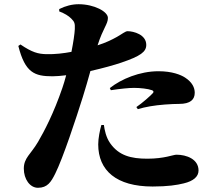

<svg xmlns="http://www.w3.org/2000/svg" viewBox="-20 -844 1040 911"><path d="M704 41C776 41 820 34 852 26C898 15 922 -6 922 -35C922 -89 865 -110 817 -110C802 -110 760 -91 679 -91C601 -91 544 -106 503 -164C483 -192 476 -228 473 -251H461C454 -227 446 -188 446 -159C446 -35 532 41 704 41ZM627 -336 634 -326C670 -337 711 -344 762 -348C788 -350 813 -351 830 -351C884 -351 904 -372 904 -404C904 -428 892 -454 858 -476C838 -489 797 -506 732 -506C643 -506 555 -469 501 -426L506 -416C552 -423 591 -427 616 -427C645 -427 682 -423 701 -416C709 -413 710 -408 706 -403C697 -392 654 -354 627 -336ZM229 -482C247 -482 270 -484 294 -487C288 -465 282 -444 276 -427C235 -307 190 -221 160 -170C126 -112 93 -95 93 -44C93 6 122 47 160 47C205 47 222 20 242 -20C279 -94 341 -282 373 -384C386 -425 398 -468 409 -507C467 -520 524 -536 556 -547C647 -578 674 -598 674 -631C674 -680 614 -696 585 -696C575 -696 558 -682 535 -669C510 -655 481 -641 443 -629C470 -713 492 -729 492 -759C492 -789 427 -824 353 -824C322 -824 291 -816 261 -801V-790C287 -780 305 -769 318 -756C334 -740 336 -733 335 -706C334 -684 328 -643 319 -598C283 -591 240 -586 200 -587C161 -588 133 -595 77 -633L67 -626C99 -499 144 -482 229 -482Z"/></svg>

Font: GenKiMin2 TW H
Style: Regular
Weight: 900
Version: Version 2.100;PS 2.1;hotconv 16.6.51;makeotf.lib2.5.65220 DE